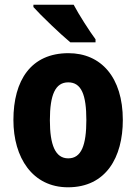

<svg xmlns="http://www.w3.org/2000/svg" viewBox="-20 -786 580 816"><path d="M293 -766H122V-756C153 -721 240 -638 279 -606H386V-619C362 -651 315 -724 293 -766ZM502 -276C502 -458 409 -560 271 -560C112 -560 37 -445 37 -276C37 -116 118 10 269 10C431 10 502 -118 502 -276ZM192 -275C192 -383 215 -436 270 -436C326 -436 347 -383 347 -276C347 -169 326 -113 270 -113C215 -113 192 -170 192 -275Z"/></svg>

Font: Noto Sans Khmer Condensed ExtraBold
Style: Regular
Weight: 800
Width: 3
Designer: Danh Hong and the Monotype Design Team
Foundry: Monotype Imaging Inc.
Version: Version 2.004